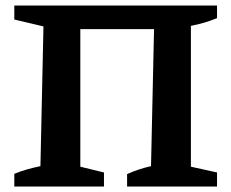

<svg xmlns="http://www.w3.org/2000/svg" viewBox="-20 -678 838 698"><path d="M272 -572V-72L358 -51V0H32V-46Q56 -56 79.5 -62.5Q103 -69 127 -74L138 -582L32 -607V-658H769V-612Q747 -603 723.5 -596Q700 -589 674 -584V-72L769 -51V0H442V-45Q464 -55 485.5 -62Q507 -69 529 -74L540 -572Z"/></svg>

Font: Piazzolla 24pt
Style: Bold
Weight: 700
Designer: Juan Pablo del Peral
Foundry: Huerta Tipografica
Version: Version 2.005